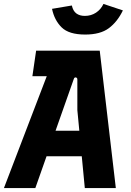

<svg xmlns="http://www.w3.org/2000/svg" viewBox="-36 -958 666 978"><path d="M-16 0 252 -700H472L554 0H396L358 -397V-553Q358 -562 350.5 -563.5Q343 -565 340 -556L144 0ZM183 -162 231 -292H388L399 -162ZM129 -570 148 -700H268L230 -570ZM398 -782Q315 -782 278 -818.5Q241 -855 229 -913L330 -930Q336 -902 353 -889.5Q370 -877 396 -877Q428 -877 453 -893.5Q478 -910 491 -938L590 -905Q562 -847 518.5 -814.5Q475 -782 398 -782Z"/></svg>

Font: Finlandica
Style: Italic
Weight: 400
Italic angle: -8°
Designer: Niklas Ekholm, Juho Hiilivirta, Jaakko Suomalainen
Foundry: Helsinki Type Studio
Version: Version 1.064